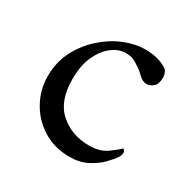

<svg xmlns="http://www.w3.org/2000/svg" viewBox="-109 -529 630 639"><g transform="rotate(30 206.5 -210.0)"><path d="M373 -377Q373 -351 361 -340.5Q349 -330 336 -330Q320 -330 306 -344Q292 -358 279 -366Q263 -377 253 -381Q243 -385 224 -385Q198 -385 172.5 -365.5Q147 -346 130.5 -310Q114 -274 114 -222Q114 -137 160 -97Q206 -57 272 -57Q313 -57 339.5 -76Q366 -95 376 -106Q377 -106 380.5 -102.5Q384 -99 384 -93Q384 -85 378 -75Q369 -61 350 -41.5Q331 -22 302 -7Q273 8 235 8Q176 8 131.5 -20Q87 -48 62.5 -93Q38 -138 38 -189Q38 -243 60.5 -286.5Q83 -330 118.5 -362Q154 -394 195.5 -411Q237 -428 275 -428Q329 -428 363 -404Q366 -401 369.5 -393Q373 -385 373 -377Z"/></g></svg>

Font: Amiri Quran
Style: Regular
Weight: 400
Designer: Khaled Hosny
Version: Version 0.117